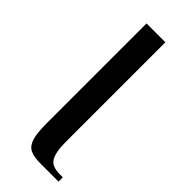

<svg xmlns="http://www.w3.org/2000/svg" viewBox="-219 -694 728 728"><g transform="rotate(45 145.0 -330.0)"><path d="M86 -123V-660H187V-123Q187 -72 201 -47.5Q215 -23 257 -23H274V0H176Q140 0 121 -10Q102 -20 94 -46Q86 -72 86 -123Z"/></g></svg>

Font: El Messiri Medium
Style: Regular
Weight: 500
Designer: Mohamed Gaber
Foundry: Kief Type Foundry
Version: Version 2.007